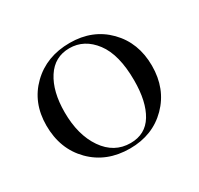

<svg xmlns="http://www.w3.org/2000/svg" viewBox="-98 -518 674 650"><g transform="rotate(-30 238.5 -193.0)"><path d="M240 13Q149 13 91 -45.5Q33 -104 33 -196Q33 -285 91.5 -342Q150 -399 241 -399Q330 -399 387 -341Q444 -283 444 -193Q444 -103 386.5 -45Q329 13 240 13ZM251 -2Q309 -2 338 -49.5Q367 -97 367 -180Q367 -281 328 -332.5Q289 -384 231 -384Q173 -384 141 -334.5Q109 -285 109 -204Q109 -115 148 -58.5Q187 -2 251 -2Z"/></g></svg>

Font: Cormorant Garamond Book
Style: Regular
Weight: 500
Designer: Christian Thalmann (Catharsis Fonts)
Version: Version 1.000;PS 002.000;hotconv 1.0.88;makeotf.lib2.5.64775